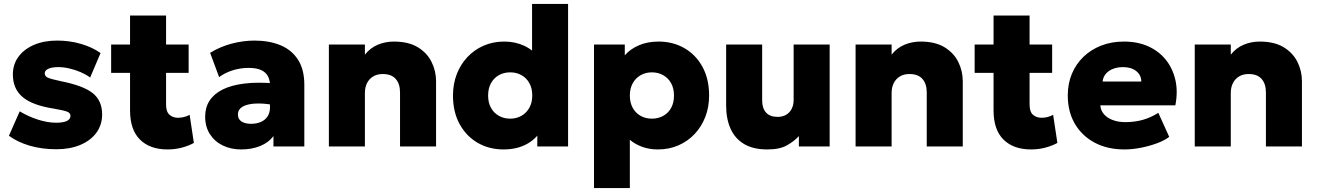

<svg xmlns="http://www.w3.org/2000/svg" viewBox="-20 -740 6658 970"><path d="M265 14Q191 14 130.5 -3.8Q70 -21.5 25 -54L79.5 -177.5Q123.5 -151 172.2 -135.5Q221 -120 263.5 -120Q299 -120 317.5 -128.8Q336 -137.5 336 -154.5Q336 -169.5 319 -176Q302 -182.5 250.5 -191.5Q144 -208 94.5 -249.5Q45 -291 45 -364Q45 -415.5 73.8 -454Q102.5 -492.5 152.8 -513.8Q203 -535 268.5 -535Q332.5 -535 390 -518Q447.5 -501 488 -472L435.5 -348.5Q414 -364 386.8 -375.8Q359.5 -387.5 330.2 -394.2Q301 -401 274.5 -401Q243.5 -401 224.8 -392.8Q206 -384.5 206 -369.5Q206 -354.5 221.8 -347.5Q237.5 -340.5 289 -329.5Q402 -307 449 -269Q496 -231 496 -162Q496 -109 466.8 -69.2Q437.5 -29.5 385.5 -7.8Q333.5 14 265 14Z M826.5 15Q737.5 15 687.2 -34.8Q637 -84.5 637 -182.5V-661.5H819V-515H933V-372H819V-212Q819 -175 836.5 -160Q854 -145 879.5 -145Q894.5 -145 909.8 -148.8Q925 -152.5 938 -160L959.5 -18Q936 -4.5 901 5.2Q866 15 826.5 15ZM541.5 -372V-515H652.5V-372Z M1197.5 15Q1147 15 1106 -4.8Q1065 -24.5 1040.8 -61.8Q1016.5 -99 1016.5 -151.5Q1016.5 -197 1038.8 -231.5Q1061 -266 1105.2 -288Q1149.5 -310 1215.8 -318Q1282 -326 1370 -318.5L1371 -208Q1330 -216 1295.5 -217Q1261 -218 1235.5 -212.2Q1210 -206.5 1196 -194Q1182 -181.5 1182 -161.5Q1182 -138 1200.2 -126.2Q1218.5 -114.5 1248.5 -114.5Q1275.5 -114.5 1297 -123.5Q1318.5 -132.5 1331.2 -151Q1344 -169.5 1344 -198V-309Q1344 -334.5 1333.8 -354.5Q1323.5 -374.5 1299.8 -385.8Q1276 -397 1235.5 -397Q1195.5 -397 1156.5 -385Q1117.5 -373 1087 -350.5L1041.5 -473Q1092.5 -504.5 1151 -519.8Q1209.5 -535 1266 -535Q1339.5 -535 1396.2 -511.8Q1453 -488.5 1485.2 -439Q1517.5 -389.5 1517.5 -311.5V0H1361.5V-52.5Q1337.5 -20 1295 -2.5Q1252.5 15 1197.5 15Z M1641.5 0V-515H1823.5V-464Q1851 -498.5 1889 -514.2Q1927 -530 1970 -530Q2043.5 -530 2090.5 -501.5Q2137.5 -473 2160.2 -427.2Q2183 -381.5 2183 -330V0H2001V-273Q2001 -316.5 1979.2 -341.2Q1957.5 -366 1913.5 -366Q1885.5 -366 1865.2 -353.8Q1845 -341.5 1834.2 -320Q1823.5 -298.5 1823.5 -270V0Z M2524 15Q2451 15 2393.2 -18.5Q2335.5 -52 2302 -113.2Q2268.5 -174.5 2268.5 -257.5Q2268.5 -315.5 2287.5 -365Q2306.5 -414.5 2341.2 -451.5Q2376 -488.5 2423.2 -509.2Q2470.5 -530 2527.5 -530Q2583 -530 2629 -508.5Q2675 -487 2710.5 -441.5L2668 -400V-720H2850V0H2694.5V-136.5L2719 -95.5Q2699 -46 2647.2 -15.5Q2595.5 15 2524 15ZM2557.5 -140.5Q2589 -140.5 2614.2 -154.8Q2639.5 -169 2654.2 -195.2Q2669 -221.5 2669 -257.5Q2669 -293.5 2654.5 -319.8Q2640 -346 2614.8 -360.2Q2589.5 -374.5 2557.5 -374.5Q2525.5 -374.5 2500.2 -360.2Q2475 -346 2460.5 -319.8Q2446 -293.5 2446 -257.5Q2446 -221.5 2460.5 -195.2Q2475 -169 2500.5 -154.8Q2526 -140.5 2557.5 -140.5Z M2981 210V-515H3136.5V-460.5Q3164 -492.5 3207.8 -511.2Q3251.5 -530 3307 -530Q3380 -530 3438 -496.5Q3496 -463 3529.2 -401.8Q3562.5 -340.5 3562.5 -257.5Q3562.5 -199.5 3543.5 -150Q3524.5 -100.5 3489.8 -63.5Q3455 -26.5 3407.8 -5.8Q3360.5 15 3303.5 15Q3263 15 3227.2 2.8Q3191.5 -9.5 3162 -33.5V210ZM3273.5 -140.5Q3305.5 -140.5 3331 -154.8Q3356.5 -169 3370.8 -195.2Q3385 -221.5 3385 -257.5Q3385 -293.5 3370.5 -319.8Q3356 -346 3330.5 -360.2Q3305 -374.5 3273.5 -374.5Q3242 -374.5 3216.8 -360.2Q3191.5 -346 3176.8 -319.8Q3162 -293.5 3162 -257.5Q3162 -221.5 3176.5 -195.2Q3191 -169 3216.2 -154.8Q3241.5 -140.5 3273.5 -140.5Z M3856.5 15Q3785.5 15 3739.5 -12.2Q3693.5 -39.5 3671 -89.5Q3648.5 -139.5 3648.5 -207V-515H3830.5V-232.5Q3830.5 -193.5 3850 -171.5Q3869.5 -149.5 3908.5 -149.5Q3933.5 -149.5 3951.8 -160.2Q3970 -171 3979.8 -190.5Q3989.5 -210 3989.5 -235.5V-515H4171.5V0H4016V-52.5Q3993 -27 3956.2 -6Q3919.5 15 3856.5 15Z M4302.5 0V-515H4484.5V-464Q4512 -498.5 4550 -514.2Q4588 -530 4631 -530Q4704.5 -530 4751.5 -501.5Q4798.5 -473 4821.2 -427.2Q4844 -381.5 4844 -330V0H4662V-273Q4662 -316.5 4640.2 -341.2Q4618.5 -366 4574.5 -366Q4546.5 -366 4526.2 -353.8Q4506 -341.5 4495.2 -320Q4484.5 -298.5 4484.5 -270V0Z M5189 15Q5100 15 5049.8 -34.8Q4999.5 -84.5 4999.5 -182.5V-661.5H5181.5V-515H5295.5V-372H5181.5V-212Q5181.5 -175 5199 -160Q5216.5 -145 5242 -145Q5257 -145 5272.2 -148.8Q5287.5 -152.5 5300.5 -160L5322 -18Q5298.5 -4.5 5263.5 5.2Q5228.5 15 5189 15ZM4904 -372V-515H5015V-372Z M5661 15Q5575 15 5510.5 -19.2Q5446 -53.5 5410.2 -114.8Q5374.5 -176 5374.5 -258Q5374.5 -318 5395.5 -367.8Q5416.5 -417.5 5454.5 -453.8Q5492.5 -490 5544.2 -510Q5596 -530 5658 -530Q5727.5 -530 5781.2 -505.8Q5835 -481.5 5870 -437.8Q5905 -394 5918.2 -335.5Q5931.5 -277 5918 -208H5539Q5540.5 -182.5 5556.8 -163.5Q5573 -144.5 5601 -133.8Q5629 -123 5665.5 -123Q5712 -123 5752.5 -134.2Q5793 -145.5 5832 -170L5887 -48.5Q5863.5 -30.5 5825.2 -16.2Q5787 -2 5743.5 6.5Q5700 15 5661 15ZM5550.5 -328H5746Q5745.5 -361 5720.2 -381Q5695 -401 5653 -401Q5610.5 -401 5582.2 -381Q5554 -361 5550.5 -328Z M6016 0V-515H6198V-464Q6225.5 -498.5 6263.5 -514.2Q6301.5 -530 6344.5 -530Q6418 -530 6465 -501.5Q6512 -473 6534.8 -427.2Q6557.5 -381.5 6557.5 -330V0H6375.5V-273Q6375.5 -316.5 6353.8 -341.2Q6332 -366 6288 -366Q6260 -366 6239.8 -353.8Q6219.5 -341.5 6208.8 -320Q6198 -298.5 6198 -270V0Z"/></svg>

Font: Geologica Roman ExtraBold
Style: Regular
Weight: 800
Designer: Sindre Bremnes, Frode Helland
Foundry: Monokrom Skriftforlag AS
Version: Version 1.010;gftools[0.9.28]